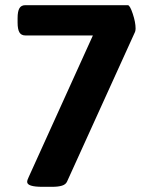

<svg xmlns="http://www.w3.org/2000/svg" viewBox="-20 -720 575 742"><path d="M85 -17Q85 -24 91 -36L339 -583H78Q62 -583 55 -595Q48 -607 48 -633V-650Q48 -676 55 -688Q62 -700 78 -700H474Q482 -700 493 -667Q504 -634 504 -610Q504 -603 502 -597L239 -18Q234 -7 219.5 -2.5Q205 2 181 2H144Q85 2 85 -17Z"/></svg>

Font: Asap-Bold
Style: Bold
Weight: 700
Designer: Pablo Cosgaya
Foundry: Omnibus-Type
Version: Version 2.000; ttfautohint (v1.8)